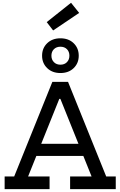

<svg xmlns="http://www.w3.org/2000/svg" viewBox="-20 -1326 844 1346"><path d="M604 -318V-233H203V-318ZM724.5 -89H791.5V0H471.5V-89H622L387 -673.5L446.5 -633H352.5L412 -673.5L177 -89H327.5V0H12.5V-89H79.5L347 -752H457ZM403.5 -814Q346.5 -814 310.8 -848.5Q275 -883 275 -935.5Q275 -988.5 310.8 -1023Q346.5 -1057.5 403.5 -1057.5Q461 -1057.5 496.5 -1023Q532 -988.5 532 -935.5Q532 -883 496.5 -848.5Q461 -814 403.5 -814ZM403.5 -872.5Q432 -872.5 449.2 -890.2Q466.5 -908 466.5 -935.5Q466.5 -964 449.2 -981.2Q432 -998.5 403.5 -998.5Q375.5 -998.5 358 -981.2Q340.5 -964 340.5 -935.5Q340.5 -908 358 -890.2Q375.5 -872.5 403.5 -872.5ZM478 -1306.5 535 -1235.5 352.5 -1112.5 307.5 -1171Z"/></svg>

Font: Hepta Slab ExtraLight Medium
Style: Regular
Weight: 500
Version: Version 1.100